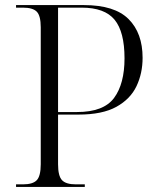

<svg xmlns="http://www.w3.org/2000/svg" viewBox="-20 -734 625 754"><path d="M43 0V-10H70Q109 -10 124.5 -26.5Q140 -43 140 -89V-627Q140 -672 124.5 -688Q109 -704 70 -704H43V-714H310Q430 -714 485 -659Q540 -604 540 -507Q540 -446 516 -395.5Q492 -345 437 -314.5Q382 -284 288 -284H208V-89Q208 -43 223.5 -26.5Q239 -10 278 -10H313V0ZM282 -294Q387 -294 428 -349.5Q469 -405 469 -505Q469 -609 430 -656.5Q391 -704 301 -704H208V-294Z"/></svg>

Font: Noto Serif Display Light
Style: Regular
Weight: 300
Designer: Monotype Design Team
Foundry: Monotype Imaging Inc.
Version: Version 2.009